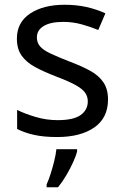

<svg xmlns="http://www.w3.org/2000/svg" viewBox="-20 -566 519 807"><path d="M434 -148Q434 -70 376 -30Q318 10 220 10Q164 10 123.5 1Q83 -8 52 -24V-104Q84 -88 129.5 -74.5Q175 -61 222 -61Q289 -61 319 -82.5Q349 -104 349 -140Q349 -160 338 -176Q327 -192 298.5 -208Q270 -224 217 -244Q165 -264 128 -284Q91 -304 71 -332Q51 -360 51 -404Q51 -472 106.5 -509Q162 -546 252 -546Q301 -546 343.5 -536.5Q386 -527 423 -510L393 -440Q359 -454 322 -464Q285 -474 246 -474Q192 -474 163.5 -456.5Q135 -439 135 -409Q135 -387 148 -371.5Q161 -356 191.5 -341.5Q222 -327 273 -307Q324 -288 360 -268Q396 -248 415 -219.5Q434 -191 434 -148ZM304 70Q300 88 287.5 115.5Q275 143 258.5 171Q242 199 224 221H176V209Q184 192 192.5 165.5Q201 139 208 110.5Q215 82 217 61H304Z"/></svg>

Font: Noto Sans Masaram Gondi
Style: Regular
Weight: 400
Designer: Ek Type & Mukund Gokhale
Foundry: Ek Type
Version: Version 1.004; ttfautohint (v1.8.4.7-5d5b)